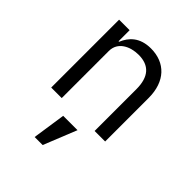

<svg xmlns="http://www.w3.org/2000/svg" viewBox="-216 -654 1032 1032"><g transform="rotate(45 300.0 -138.5)"><path d="M178 0V-358C178 -426 242 -457 306 -457C386 -457 428 -412 428 -317V0H508V-331C508 -456 437 -528 329 -528C244 -528 203 -483 182 -432H178V-516H98V0ZM223 251H284L360 62H251Z"/></g></svg>

Font: IBM Mono
Style: Regular
Weight: 400
Monospace: yes
Designer: Mike Abbink, Paul van der Laan, Pieter van Rosmalen
Foundry: Bold Monday
Version: Version 2.3